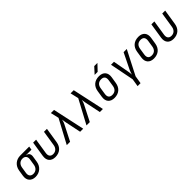

<svg xmlns="http://www.w3.org/2000/svg" viewBox="333 -2369 4133 4133"><g transform="rotate(-45 2400.0 -302.5)"><path d="M251 10C379 10 477 -74 497 -200L519 -340C530 -412 497 -459 431 -465V-468H600L613 -550H340C212 -550 115 -466 95 -340L73 -200C53 -74 123 10 251 10ZM264 -70C188 -70 150 -120 163 -200L185 -340C198 -420 251 -470 327 -470C403 -470 442 -420 429 -340L407 -200C394 -120 340 -70 264 -70Z M853 10C988 10 1077 -67 1098 -200L1153 -550H1063L1008 -200C995 -117 941 -69 866 -69C792 -69 755 -117 768 -200L823 -550H733L678 -200C658 -71 726 10 853 10Z M1207 0H1308L1490 -357C1513 -403 1521 -441 1523 -461C1527 -441 1530 -403 1540 -357L1614 0H1707L1549 -730H1453L1497 -541Z M1807 0H1908L2090 -357C2113 -403 2121 -441 2123 -461C2127 -441 2130 -403 2140 -357L2214 0H2307L2149 -730H2053L2097 -541Z M2700 -645H2792L2925 -785H2828ZM2654 10C2789 10 2879 -67 2900 -200L2924 -351C2944 -479 2874 -560 2745 -560C2609 -560 2519 -483 2499 -350L2476 -200C2456 -71 2525 10 2654 10ZM2667 -70C2589 -70 2553 -115 2566 -200L2589 -350C2602 -435 2654 -480 2732 -480C2810 -480 2846 -435 2833 -350L2810 -200C2797 -115 2745 -70 2667 -70Z M3183 180H3273L3302 0L3584 -550H3487L3308 -185C3286 -139 3279 -103 3272 -81C3271 -103 3269 -139 3260 -185L3194 -550H3104L3212 0Z M3854 10C3989 10 4079 -67 4100 -200L4124 -351C4144 -479 4074 -560 3945 -560C3809 -560 3719 -483 3699 -350L3676 -200C3656 -71 3725 10 3854 10ZM3867 -70C3789 -70 3753 -115 3766 -200L3789 -350C3802 -435 3854 -480 3932 -480C4010 -480 4046 -435 4033 -350L4010 -200C3997 -115 3945 -70 3867 -70Z M4453 10C4588 10 4677 -67 4698 -200L4753 -550H4663L4608 -200C4595 -117 4541 -69 4466 -69C4392 -69 4355 -117 4368 -200L4423 -550H4333L4278 -200C4258 -71 4326 10 4453 10Z"/></g></svg>

Font: JetBrains Mono
Style: Italic
Weight: 400
Italic angle: -9°
Monospace: yes
Designer: Philipp Nurullin, Konstantin Bulenkov
Foundry: JetBrains
Version: Version 2.305